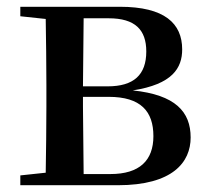

<svg xmlns="http://www.w3.org/2000/svg" viewBox="-20 -547 617 567"><path d="M113 0H328C490 0 543 -68 543 -141C543 -217 498 -267 372 -280C489 -298 518 -346 518 -401C518 -478 466 -527 334 -527H40V-499L115 -491C116 -435 117 -351 117 -296V-232C117 -177 116 -93 115 -37L40 -29V0ZM227 -493H301C379 -493 412 -459 412 -395C412 -326 375 -292 298 -292H225ZM225 -261H301C396 -261 433 -218 433 -145C433 -73 392 -33 306 -33H227L225 -232Z"/></svg>

Font: GenKiMin2 TW SB
Style: Regular
Weight: 600
Version: Version 2.100;PS 2.1;hotconv 16.6.51;makeotf.lib2.5.65220 DE